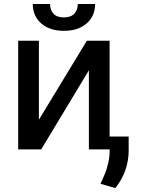

<svg xmlns="http://www.w3.org/2000/svg" viewBox="-20 -750 712 964"><path d="M370.6 -730H457.5Q457.5 -669.4 415 -632.3Q372.6 -595.2 300.8 -595.2Q229.5 -595.2 187 -632.3Q144.5 -669.4 144.5 -730H231.4Q231.4 -700.7 248.3 -681.6Q265.1 -662.6 300.8 -662.6Q335.9 -662.6 353.3 -681.6Q370.6 -700.7 370.6 -730ZM175.3 -148.9 416 -545.4H530.3V-64.5H626V8.3Q625 111.3 559.1 194.3L484.9 172.9Q501 136.2 508.1 119.1Q515.1 102.1 522.7 71.3Q530.3 40.5 530.3 12.2V0H426.3V-397L187 0H71.3V-545.4H175.3Z"/></svg>

Font: Interop Med
Style: Regular
Weight: 500
Designer: Rasmus Andersson, Google, Jang Haemin
Foundry: jhaemin
Version: Version 1.007